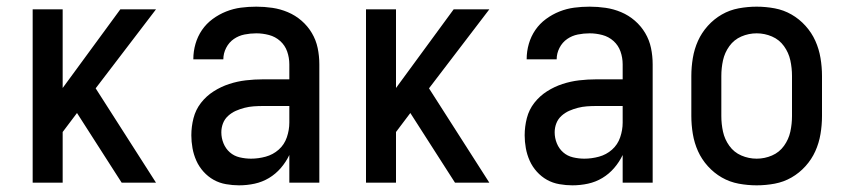

<svg xmlns="http://www.w3.org/2000/svg" viewBox="-20 -548 2540 576"><path d="M78 0V-520H168V-284L341 -520H448L267 -283L448 0H345L327 -28L211 -209L168 -152V0Z M697 8Q678 8 658 4.5Q638 1 621 -8.5Q604 -18 590.5 -33Q577 -48 569 -66Q561 -84 557.5 -103.5Q554 -123 554 -142Q554 -168 560.5 -193.5Q567 -219 583 -239.5Q599 -260 621 -274Q643 -288 667.5 -296Q692 -304 717.5 -307Q743 -310 769 -310H848V-355Q848 -375 841.5 -393.5Q835 -412 820.5 -425Q806 -438 787 -443Q768 -448 749 -448Q731 -448 713.5 -444.5Q696 -441 681.5 -431Q667 -421 658.5 -404.5Q650 -388 650 -370Q650 -370 650 -370Q650 -370 650 -370H560Q560 -370 560 -370.5Q560 -371 560 -371Q560 -394 566.5 -416.5Q573 -439 586 -458Q599 -477 618 -491Q637 -505 658.5 -513.5Q680 -522 702.5 -525Q725 -528 749 -528Q773 -528 797 -524.5Q821 -521 843.5 -511.5Q866 -502 884.5 -486Q903 -470 915.5 -449Q928 -428 933 -404Q938 -380 938 -355V0H848V-83Q838 -62 822.5 -44Q807 -26 787 -14Q767 -2 744 3Q721 8 697 8ZM733 -72Q755 -72 777 -78Q799 -84 816 -99Q833 -114 840.5 -136Q848 -158 848 -180V-230H769Q755 -230 741 -229Q727 -228 713.5 -224.5Q700 -221 687.5 -215.5Q675 -210 664.5 -200.5Q654 -191 649 -178Q644 -165 644 -151Q644 -134 650.5 -118Q657 -102 669.5 -91Q682 -80 699 -76Q716 -72 733 -72Z M1078 0V-520H1168V-284L1341 -520H1448L1267 -283L1448 0H1345L1327 -28L1211 -209L1168 -152V0Z M1697 8Q1678 8 1658 4.5Q1638 1 1621 -8.5Q1604 -18 1590.5 -33Q1577 -48 1569 -66Q1561 -84 1557.5 -103.5Q1554 -123 1554 -142Q1554 -168 1560.5 -193.5Q1567 -219 1583 -239.5Q1599 -260 1621 -274Q1643 -288 1667.5 -296Q1692 -304 1717.5 -307Q1743 -310 1769 -310H1848V-355Q1848 -375 1841.5 -393.5Q1835 -412 1820.5 -425Q1806 -438 1787 -443Q1768 -448 1749 -448Q1731 -448 1713.5 -444.5Q1696 -441 1681.5 -431Q1667 -421 1658.5 -404.5Q1650 -388 1650 -370Q1650 -370 1650 -370Q1650 -370 1650 -370H1560Q1560 -370 1560 -370.5Q1560 -371 1560 -371Q1560 -394 1566.5 -416.5Q1573 -439 1586 -458Q1599 -477 1618 -491Q1637 -505 1658.5 -513.5Q1680 -522 1702.5 -525Q1725 -528 1749 -528Q1773 -528 1797 -524.5Q1821 -521 1843.5 -511.5Q1866 -502 1884.5 -486Q1903 -470 1915.5 -449Q1928 -428 1933 -404Q1938 -380 1938 -355V0H1848V-83Q1838 -62 1822.5 -44Q1807 -26 1787 -14Q1767 -2 1744 3Q1721 8 1697 8ZM1733 -72Q1755 -72 1777 -78Q1799 -84 1816 -99Q1833 -114 1840.5 -136Q1848 -158 1848 -180V-230H1769Q1755 -230 1741 -229Q1727 -228 1713.5 -224.5Q1700 -221 1687.5 -215.5Q1675 -210 1664.5 -200.5Q1654 -191 1649 -178Q1644 -165 1644 -151Q1644 -134 1650.5 -118Q1657 -102 1669.5 -91Q1682 -80 1699 -76Q1716 -72 1733 -72Z M2250 8Q2223 8 2196 3Q2169 -2 2145.5 -15.5Q2122 -29 2103.5 -49.5Q2085 -70 2074 -94.5Q2063 -119 2058.5 -146Q2054 -173 2054 -200V-320Q2054 -347 2058.5 -374Q2063 -401 2074 -425.5Q2085 -450 2103.5 -470.5Q2122 -491 2145.5 -504.5Q2169 -518 2196 -523Q2223 -528 2250 -528Q2277 -528 2304 -523Q2331 -518 2354.5 -504.5Q2378 -491 2396.5 -470.5Q2415 -450 2426 -425.5Q2437 -401 2441.5 -374Q2446 -347 2446 -320V-200Q2446 -173 2441.5 -146Q2437 -119 2426 -94.5Q2415 -70 2396.5 -49.5Q2378 -29 2354.5 -15.5Q2331 -2 2304 3Q2277 8 2250 8ZM2250 -72Q2274 -72 2296 -81.5Q2318 -91 2332 -110.5Q2346 -130 2351 -153Q2356 -176 2356 -200V-320Q2356 -344 2351 -367Q2346 -390 2332 -409.5Q2318 -429 2296 -438.5Q2274 -448 2250 -448Q2226 -448 2204 -438.5Q2182 -429 2168 -409.5Q2154 -390 2149 -367Q2144 -344 2144 -320V-200Q2144 -176 2149 -153Q2154 -130 2168 -110.5Q2182 -91 2204 -81.5Q2226 -72 2250 -72Z"/></svg>

Font: Iosevka SS04 Medium
Style: Regular
Weight: 500
Monospace: yes
Designer: Belleve Invis
Foundry: Belleve Invis
Version: Version 19.0.0; ttfautohint (v1.8.4)